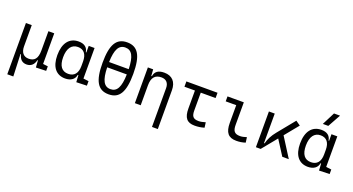

<svg xmlns="http://www.w3.org/2000/svg" viewBox="-59 -1592 4805 2613"><g transform="rotate(20 2344.0 -285.0)"><path d="M277.3 9.8C339.4 9.8 381.8 -26.9 397.5 -96.2H404.8L412.1 4.9L559.1 0V-65.4L487.8 -74.2V-517.6H403.3V-239.3C403.3 -120.1 360.4 -73.7 277.3 -73.7C204.1 -73.7 162.1 -122.6 162.1 -210V-517.6H77.6V224.6H165L152.3 -96.2H159.7C176.3 -25.4 214.8 9.8 277.3 9.8Z M835.4 9.8C918.5 9.8 972.7 -31.2 981.9 -95.2H991.2L997.1 4.9L1148.9 0V-65.4L1071.8 -75.2V-517.6H987.3V-422.4H979.5C968.8 -489.7 922.9 -527.3 839.8 -527.3C705.6 -527.3 628.4 -427.7 628.4 -253.9C628.4 -84 704.1 9.8 835.4 9.8ZM987.3 -225.1C987.3 -121.1 939.9 -64 853 -64C760.7 -64 712.4 -128.4 712.4 -253.9C712.4 -381.3 764.2 -453.6 856 -453.6C940.9 -453.6 987.3 -396.5 987.3 -292.5Z M1464.8 9.8C1620.6 9.8 1687.5 -102.5 1687.5 -366.2C1687.5 -629.9 1620.6 -742.2 1464.8 -742.2C1309.1 -742.2 1242.2 -629.9 1242.2 -366.2C1242.2 -102.5 1309.1 9.8 1464.8 9.8ZM1464.8 -64.9C1370.6 -64.9 1327.6 -144.5 1322.8 -329.6H1606.9C1602.1 -144.5 1559.1 -64.9 1464.8 -64.9ZM1322.8 -405.8C1328.1 -588.9 1371.1 -667.5 1464.8 -667.5C1558.6 -667.5 1601.6 -588.9 1606.9 -405.8Z M2173.3 224.6H2257.8V-336.9C2257.8 -458 2193.4 -527.3 2080.1 -527.3C1993.2 -527.3 1946.3 -493.2 1936 -423.8H1927.2L1920.4 -517.6H1843.8V0H1928.2V-291.5C1928.2 -400.4 1974.1 -453.6 2065.4 -453.6C2133.8 -453.6 2173.3 -411.6 2173.3 -337.4Z M2710.4 9.8C2760.3 9.8 2801.8 3.9 2849.6 -10.3L2839.4 -85.4C2798.8 -72.8 2768.6 -66.9 2741.2 -66.9C2659.2 -66.9 2637.7 -102.1 2637.7 -184.1V-440.9H2852.5V-517.6H2401.4V-440.9H2553.2V-181.2C2553.2 -47.4 2599.6 9.8 2710.4 9.8Z M3314 9.8C3361.3 9.8 3400.4 3.9 3445.3 -10.7L3435.1 -86.4C3396 -73.7 3366.7 -67.9 3340.3 -67.9C3256.8 -67.9 3233.4 -106.9 3233.4 -195.3V-517.6H2997.1V-445.8H3149.4V-190.4C3149.4 -51.3 3198.7 9.8 3314 9.8Z M3596.7 0H3665.5L3841.3 -215.3L3979 0H4073.2L3895 -281.2L4057.6 -480.5L3990.7 -527.3L3789.6 -280.3C3737.3 -216.3 3706.1 -155.3 3689.9 -89.8H3681.2V-517.6H3596.7Z M4351.1 9.8C4434.1 9.8 4488.3 -31.2 4497.6 -95.2H4506.8L4512.7 4.9L4664.6 0V-65.4L4587.4 -75.2V-517.6H4502.9V-422.4H4495.1C4484.4 -489.7 4438.5 -527.3 4355.5 -527.3C4221.2 -527.3 4144 -427.7 4144 -253.9C4144 -84 4219.7 9.8 4351.1 9.8ZM4502.9 -225.1C4502.9 -121.1 4455.6 -64 4368.7 -64C4276.4 -64 4228 -128.4 4228 -253.9C4228 -381.3 4279.8 -453.6 4371.6 -453.6C4456.5 -453.6 4502.9 -396.5 4502.9 -292.5ZM4344.2 -609.4H4423.3L4525.9 -794.9H4438.5Z"/></g></svg>

Font: Cascadia Code SemiLight
Style: Regular
Weight: 350
Monospace: yes
Designer: Aaron Bell
Foundry: Saja Typeworks
Version: Version 2404.023